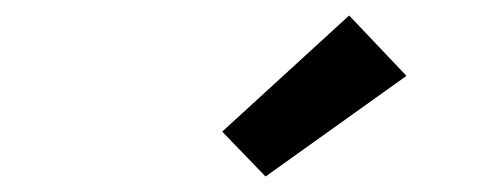

<svg xmlns="http://www.w3.org/2000/svg" viewBox="-20 -809 640 248"><path d="M323 -581 267 -639 431 -789 505 -711Z"/></svg>

Font: Iosevka Curly Extended Oblique
Style: Bold
Weight: 700
Width: 7
Italic angle: -9°
Monospace: yes
Designer: Belleve Invis
Foundry: Belleve Invis
Version: Version 11.1.0; ttfautohint (v1.8.3)